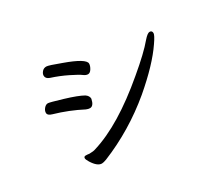

<svg xmlns="http://www.w3.org/2000/svg" viewBox="-123 -900 1247 1119"><g transform="rotate(-30 500.0 -340.0)"><path d="M380 -328Q405 -328 414 -372Q414 -392 393 -406Q358 -426 275 -451Q192 -476 181 -476Q167 -476 155 -462Q143 -448 143 -433Q143 -415 172 -407Q269 -379 355 -334Q369 -328 380 -328ZM279 -14Q290 -14 311 -22Q510 -103 680 -245Q822 -366 889 -465Q919 -508 919 -522Q919 -540 902 -540Q888 -540 861 -509Q813 -451 703 -359Q471 -162 287 -106Q272 -100 244 -100Q232 -102 220 -102Q207 -102 207 -90Q207 -82 219 -62Q249 -14 279 -14ZM265 -598Q321 -580 372.5 -554.5Q424 -529 439.5 -517Q455 -505 469 -505Q483 -505 494 -523Q505 -541 505 -556Q505 -589 374 -636Q295 -666 280 -666Q262 -666 251 -653Q240 -640 240 -627Q240 -607 265 -598Z"/></g></svg>

Font: LXGW WenKai Mono TC
Style: Bold
Weight: 700
Designer: LXGW / Fontworks Inc.
Foundry: LXGW / Fontworks Inc.
Version: Version 1.330